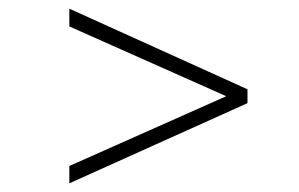

<svg xmlns="http://www.w3.org/2000/svg" viewBox="-20 -571 690 443"><path d="M140 -148V-188L502 -349L140 -510V-551L551 -365V-333Z"/></svg>

Font: REM Medium Thin
Style: Regular
Weight: 250
Version: Version 1.005;gftools[0.9.28]